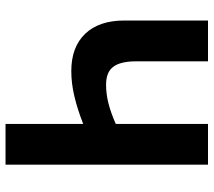

<svg xmlns="http://www.w3.org/2000/svg" viewBox="-58 -696 754 677"><g transform="rotate(90 318.5 -357.0)"><path d="M560.1 0H416.5V-273.9Q364.3 -253.4 318.8 -242.7Q273.4 -231.9 230 -231.9Q145.5 -231.9 98.6 -280.8Q51.8 -329.6 51.8 -419.4V-713.9H195.8V-459.5Q195.8 -405.8 214.8 -380.1Q233.9 -354.5 278.3 -354.5Q310.5 -354.5 343.5 -362.8Q376.5 -371.1 416.5 -388.7V-713.9H560.1Z"/></g></svg>

Font: Open Sans SemiCondensed
Style: Bold
Weight: 700
Width: 4
Designer: Monotype Design Team
Foundry: Monotype Imaging Inc.
Version: Version 3.003